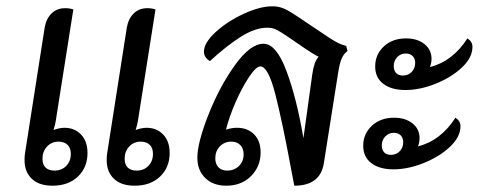

<svg xmlns="http://www.w3.org/2000/svg" viewBox="-20 -582 1529 610"><path d="M258 -96Q258 -50 227.5 -21Q197 8 147 8Q104 8 81 -14Q58 -36 58 -73Q58 -85 59 -92L122 -495Q127 -523 144 -539.5Q161 -556 187 -556Q201 -556 213 -552L157 -197Q156 -189 150 -169Q169 -176 185 -176Q217 -176 237.5 -154.5Q258 -133 258 -96ZM205 -93Q205 -112 194.5 -122Q184 -132 166 -132Q144 -132 129.5 -116.5Q115 -101 115 -78Q115 -59 125 -49.5Q135 -40 153 -40Q176 -40 190.5 -55Q205 -70 205 -93ZM519 -96Q519 -50 488.5 -21Q458 8 408 8Q365 8 342 -14Q319 -36 319 -73Q319 -85 320 -92L383 -495Q388 -523 405 -539.5Q422 -556 448 -556Q462 -556 474 -552L418 -197Q417 -189 411 -169Q430 -176 446 -176Q478 -176 498.5 -154.5Q519 -133 519 -96ZM466 -93Q466 -112 455.5 -122Q445 -132 427 -132Q405 -132 390.5 -116.5Q376 -101 376 -78Q376 -59 386 -49.5Q396 -40 414 -40Q437 -40 451.5 -55Q466 -70 466 -93Z M1084 -420Q1072 -411 1065.5 -396Q1059 -381 1054 -349L1009 -64Q998 8 915 8L906 -39Q877 -196 854.5 -283.5Q832 -371 807 -371Q794 -371 772 -338.5Q750 -306 729 -258.5Q708 -211 698 -170Q715 -176 733 -176Q767 -176 787.5 -155Q808 -134 808 -98Q808 -53 777.5 -22.5Q747 8 699 8Q657 8 632 -16.5Q607 -41 607 -81Q607 -128 642 -217Q677 -306 726 -374.5Q775 -443 817 -443Q858 -443 890.5 -355.5Q923 -268 944 -143L972 -345Q975 -366 979.5 -379Q984 -392 992 -402Q977 -409 949 -428L892 -467Q870 -482 857.5 -488Q845 -494 829 -494Q790 -494 744 -464.5Q698 -435 647 -388Q628 -399 628 -418Q628 -446 665 -480Q702 -514 754 -538Q806 -562 845 -562Q865 -562 881.5 -555Q898 -548 923 -531L1026 -462Q1043 -451 1054 -445.5Q1065 -440 1080 -436ZM715 -132Q693 -132 678.5 -117Q664 -102 664 -79Q664 -61 674 -50.5Q684 -40 702 -40Q724 -40 739 -54.5Q754 -69 754 -92Q754 -110 743.5 -121Q733 -132 715 -132Z M1481 -433Q1481 -399 1447.5 -367.5Q1414 -336 1364 -316Q1314 -296 1268 -296Q1224 -296 1198 -315.5Q1172 -335 1172 -371Q1172 -409 1199.5 -434.5Q1227 -460 1270 -460Q1306 -460 1328.5 -442Q1351 -424 1351 -395Q1351 -382 1346 -369Q1418 -387 1465 -460Q1481 -450 1481 -433ZM1299 -382Q1299 -396 1291 -404Q1283 -412 1269 -412Q1253 -412 1242 -400.5Q1231 -389 1231 -372Q1231 -358 1238.5 -350Q1246 -342 1260 -342Q1277 -342 1288 -353.5Q1299 -365 1299 -382ZM1443 -181Q1443 -147 1409.5 -115.5Q1376 -84 1326 -64Q1276 -44 1230 -44Q1186 -44 1160 -63.5Q1134 -83 1134 -119Q1134 -157 1161.5 -182.5Q1189 -208 1232 -208Q1268 -208 1290.5 -190Q1313 -172 1313 -143Q1313 -130 1308 -117Q1380 -135 1427 -208Q1443 -198 1443 -181ZM1261 -130Q1261 -144 1253 -152Q1245 -160 1231 -160Q1215 -160 1204 -148.5Q1193 -137 1193 -120Q1193 -106 1200.5 -98Q1208 -90 1222 -90Q1239 -90 1250 -101.5Q1261 -113 1261 -130Z"/></svg>

Font: Thasadith
Style: Bold Italic
Weight: 700
Italic angle: -9°
Designer: Cadson Demak Co.,Ltd.
Foundry: Cadson Demak Co.,Ltd.
Version: Version 1.000; ttfautohint (v1.6)